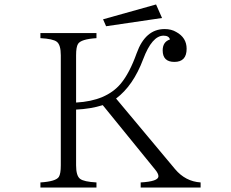

<svg xmlns="http://www.w3.org/2000/svg" viewBox="-20 -899 1040 865"><path d="M414.6 -750V-727.1Q344.7 -722.7 331.5 -701.2Q322.8 -687.5 322.8 -649.9V-437Q458.5 -444.3 523.9 -522Q563.5 -569.3 595.7 -659.2Q634.8 -768.1 721.7 -768.1Q752 -768.1 773.9 -754.9Q820.8 -729.5 820.8 -679.2Q820.8 -620.1 765.6 -620.1Q712.9 -620.1 712.9 -671.9Q712.9 -710.4 745.6 -721.2Q741.2 -738.3 716.8 -738.3Q665 -738.3 625 -632.3Q580.1 -512.7 502.9 -455.1L768.6 -137.2Q815.4 -81.5 883.8 -77.1V-54.2H613.8V-77.1Q693.8 -81.5 693.8 -105Q693.8 -117.2 678.7 -135.3L442.9 -425.3Q388.2 -408.2 322.8 -405.3V-154.3Q322.8 -106.9 340.8 -93.3Q357.9 -80.1 414.6 -77.1V-54.2H162.1V-77.1Q231.9 -81.5 245.1 -102.1Q253.9 -115.7 253.9 -154.3V-649.9Q253.9 -697.3 235.8 -710.9Q218.8 -724.1 162.1 -727.1V-750ZM683.1 -878.9 710 -817.9 458 -780.8 444.3 -812Z"/></svg>

Font: I.Ming
Style: Regular
Weight: 400
Designer: Ichiten Fonts Project
Version: Version 6.11; Dec 27, 2019